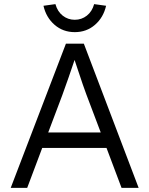

<svg xmlns="http://www.w3.org/2000/svg" viewBox="-20 -912 724 932"><path d="M300 -700H387L653 0H570L497 -194H185L112 0H32ZM469 -269 399 -454Q384 -494 359 -570L342 -621Q314 -537 282 -449L214 -269ZM191 -884 249 -892Q259 -856 284.5 -836Q310 -816 343 -816Q376 -816 401.5 -836Q427 -856 437 -892L495 -884Q482 -827 441 -791.5Q400 -756 343 -756Q286 -756 245 -791.5Q204 -827 191 -884Z"/></svg>

Font: Lexend HM
Style: Regular
Weight: 400
Designer: Bonnie Shaver-Troup, Thomas Jockin, Octavio Pardo
Foundry: Lexend
Version: Version 1.091